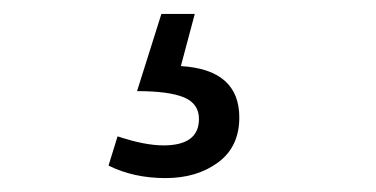

<svg xmlns="http://www.w3.org/2000/svg" viewBox="-20 -23 540 276"><path d="M212 -3H260L240 72Q324 77 324 146Q324 188 293.5 210.5Q263 233 218 233Q172 233 136 215L149 173Q188 186 215 186Q266 186 266 148Q266 126 244.5 117Q223 108 177 108Z"/></svg>

Font: BreeCF
Style: Light
Weight: 300
Designer: Veronika Burian, Jos Scaglione
Foundry: TypeTogether
Version: Version 0.0.2